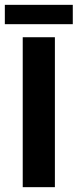

<svg xmlns="http://www.w3.org/2000/svg" viewBox="-66 -774 321 794"><path d="M28 -620H161V0H28ZM-46 -674V-754H235V-674Z"/></svg>

Font: Smooch Sans ExtraBold
Style: Regular
Weight: 800
Designer: Robert E. Leuschke
Foundry: Robert E. Leuschke
Version: Version 1.010